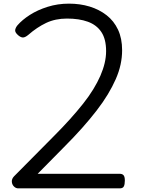

<svg xmlns="http://www.w3.org/2000/svg" viewBox="-20 -1035 776 1055"><path d="M80 0Q67 0 56.5 -10.5Q46 -21 45 -36.5Q44 -52 57 -66L273 -284Q323 -334 363.5 -379Q404 -424 436.5 -465Q469 -506 492.5 -544.5Q516 -583 531.5 -618.5Q547 -654 555 -688Q563 -722 563 -754Q563 -820 537 -859Q511 -898 463 -915.5Q415 -933 348 -933Q284 -933 233.5 -909Q183 -885 135 -843Q118 -829 106 -829Q94 -829 79 -842Q61 -858 63.5 -871Q66 -884 76 -896Q102 -926 144 -953Q186 -980 241.5 -997.5Q297 -1015 359 -1015Q420 -1015 472.5 -999Q525 -983 565.5 -951.5Q606 -920 628.5 -872Q651 -824 651 -759Q651 -720 642.5 -680.5Q634 -641 616 -600Q598 -559 572 -516Q546 -473 510.5 -427Q475 -381 430.5 -331Q386 -281 331 -226L187 -80H638Q652 -80 659 -72Q666 -64 666 -43Q666 -22 660.5 -11Q655 0 638 0Z"/></svg>

Font: Playwrite NG Modern
Style: Regular
Weight: 400
Designer: Veronika Burian, José Scaglione
Foundry: TypeTogether
Version: Version 1.002